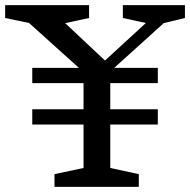

<svg xmlns="http://www.w3.org/2000/svg" viewBox="-45 -727 740 747"><path d="M569 -302V-242.5H384V-73.5L495 -49.5V0H167V-49.5L280 -73.5V-242.5H80.5V-302H280V-403.5H80.5V-463H262L68 -637.5L-25 -657V-707H301.5V-657L208.5 -637L363.5 -491.5L522.5 -637.5L433 -657V-707H674.5V-657L592 -637L399.5 -463H569V-403.5H384V-302Z"/></svg>

Font: Newsreader 6pt
Style: Regular
Weight: 400
Designer: Hugues Gentile
Foundry: Production Type
Version: Version 1.003; ttfautohint (v1.8.3)